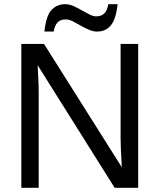

<svg xmlns="http://www.w3.org/2000/svg" viewBox="-20 -898 762 918"><path d="M165 -457V0H82V-688H190.4L562.5 -98.1Q556.6 -194.3 556.6 -236.8V-688H640.6V0H528.3L160.2 -585.9Q161.1 -553.7 163.1 -521.5Q165 -489.3 165 -457ZM443.8 -747.1Q425.3 -747.1 406.2 -755.4Q387.2 -763.7 368.7 -773.9Q348.6 -785.2 329.8 -795.2Q311 -805.2 294.4 -805.2Q267.6 -805.2 254.4 -790Q241.2 -774.9 236.8 -747.1H192.4Q200.2 -822.8 226.3 -850.3Q252.4 -877.9 291.5 -877.9Q312.5 -877.9 333.5 -868.2Q354.5 -858.4 374.5 -846.7Q392.6 -836.4 409.4 -828.1Q426.3 -819.8 440.4 -819.8Q489.3 -819.8 497.6 -877.9H542.5Q534.2 -805.7 509.8 -776.4Q485.4 -747.1 443.8 -747.1Z"/></svg>

Font: Arimo
Style: Regular
Weight: 400
Designer: Steve Matteson
Foundry: Monotype Imaging Inc.
Version: Version 1.33